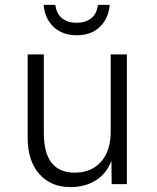

<svg xmlns="http://www.w3.org/2000/svg" viewBox="-20 -752 640 784"><path d="M267 12Q188 12 140.5 -41.5Q93 -95 93 -189V-530H159V-209Q159 -47 285 -47Q353 -47 392.5 -91.5Q432 -136 432 -214V-530H498V0H436L435 -96Q416 -44 372 -16Q328 12 267 12ZM293 -608Q235 -608 199 -642Q163 -676 158 -732H206Q211 -695 234 -677Q257 -659 293 -659Q329 -659 352 -677Q375 -695 380 -732H428Q423 -676 387.5 -642Q352 -608 293 -608Z"/></svg>

Font: Geist Mono Light
Style: Regular
Weight: 300
Monospace: yes
Designer: Basement.studio, Andrés Briganti, Mateo Zaragoza
Foundry: Basement.studio, Vercel, Andrés Briganti, Guido Ferreyra, Mateo Zaragoza
Version: Version 1.500; ttfautohint (v1.8.4.7-5d5b)